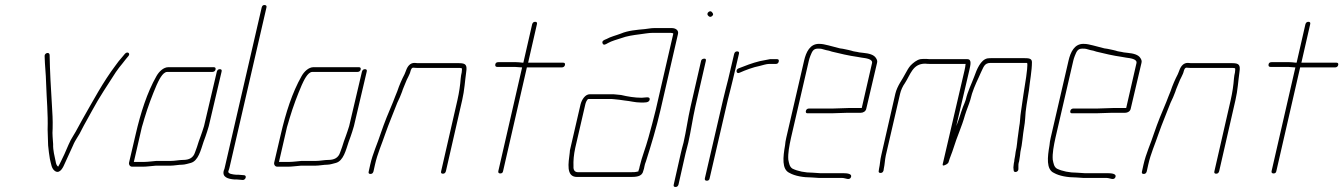

<svg xmlns="http://www.w3.org/2000/svg" viewBox="-20 -691 5359 766"><path d="M158 -468C159 -426 163 -401 164 -358C166 -294 172 -238 170 -174C170 -151 172 -132 172 -111C173 -96 177 -69 179 -57C184 -38 185 -16 202 -7C221 2 233 -26 239 -40C249 -61 260 -86 271 -110C281 -135 296 -151 306 -174C317 -196 335 -226 347 -249C376 -303 410 -353 442 -403L455 -421C466 -434 470 -440 482 -455L492 -467C502 -478 488 -488 478 -476L468 -464C455 -449 451 -444 441 -430C391 -364 352 -290 309 -215C295 -191 286 -171 272 -149C258 -128 248 -100 237 -76C227 -56 221 -41 212 -26C206 -30 203 -39 202 -47C198 -67 191 -91 192 -116C191 -138 188 -153 190 -178C191 -214 189 -239 187 -274C183 -339 179 -407 178 -472C177 -485 158 -480 158 -468Z M507 -26H551C566 -26 586 -29 601 -30H658C675 -30 692 -34 708 -34C717 -34 733 -39 741 -41C771 -49 781 -92 792 -125L800 -147C806 -164 807 -168 813 -188L864 -405C866 -412 863 -415 857 -415C851 -415 847 -412 845 -405L794 -188C788 -168 787 -167 781 -149L773 -127C768 -111 764 -98 758 -83C751 -61 734 -53 711 -53C695 -53 678 -49 662 -49H604C591 -48 569 -45 555 -45H514L546 -184C550 -195 552 -206 556 -218C571 -268 587 -310 605 -352C612 -367 628 -404 647 -404H827C834 -404 839 -408 840 -414C841 -420 839 -423 832 -423H652C632 -423 614 -405 604 -387C567 -322 541 -241 521 -154L495 -43C493 -35 498 -26 507 -26Z M915 25C922 25 930 25 937 26L948 27C960 28 966 9 954 8L942 7C935 6 928 6 921 6C910 5 888 3 891 -8C893 -13 895 -19 896 -24L1043 -661C1045 -668 1041 -671 1035 -671C1029 -671 1026 -668 1024 -661L877 -24C876 -19 875 -15 873 -11C865 16 890 23 915 25Z M1086 -26H1130C1145 -26 1165 -29 1180 -30H1237C1254 -30 1271 -34 1287 -34C1296 -34 1312 -39 1320 -41C1350 -49 1360 -92 1371 -125L1379 -147C1385 -164 1386 -168 1392 -188L1443 -405C1445 -412 1442 -415 1436 -415C1430 -415 1426 -412 1424 -405L1373 -188C1367 -168 1366 -167 1360 -149L1352 -127C1347 -111 1343 -98 1337 -83C1330 -61 1313 -53 1290 -53C1274 -53 1257 -49 1241 -49H1183C1170 -48 1148 -45 1134 -45H1093L1125 -184C1129 -195 1131 -206 1135 -218C1150 -268 1166 -310 1184 -352C1191 -367 1207 -404 1226 -404H1406C1413 -404 1418 -408 1419 -414C1420 -420 1418 -423 1411 -423H1231C1211 -423 1193 -405 1183 -387C1146 -322 1120 -241 1100 -154L1074 -43C1072 -35 1077 -26 1086 -26Z M1629 -421C1636 -420 1644 -420 1651 -420H1808C1813 -420 1817 -420 1821 -419C1825 -419 1822 -408 1822 -402C1820 -395 1819 -387 1818 -378C1816 -351 1812 -323 1805 -292L1740 -8C1738 -1 1741 2 1747 2C1753 2 1757 -1 1759 -8L1824 -292C1833 -330 1835 -369 1840 -404C1844 -431 1839 -439 1812 -439H1655C1648 -439 1642 -439 1635 -440C1617 -441 1606 -427 1600 -410C1599 -406 1596 -401 1594 -395C1583 -374 1573 -351 1565 -327C1559 -311 1554 -301 1548 -284C1530 -242 1514 -203 1499 -159C1486 -118 1467 -79 1457 -34L1451 -7C1449 0 1452 3 1458 3C1464 3 1468 0 1470 -7L1476 -34C1486 -79 1503 -115 1517 -157C1532 -200 1549 -239 1565 -281C1573 -298 1578 -308 1584 -325C1587 -336 1594 -350 1598 -361C1603 -376 1615 -393 1618 -408C1620 -414 1622 -421 1629 -421Z M2063 -422 1968 -8C1967 -2 1970 1 1976 1C1982 1 1986 -2 1987 -8L2082 -422H2221C2228 -422 2233 -426 2234 -432C2235 -438 2233 -441 2226 -441H2087L2122 -594C2124 -601 2121 -604 2115 -604C2109 -604 2105 -601 2103 -594L2068 -441H2064C2055 -442 2047 -443 2039 -443H1968C1961 -443 1957 -440 1956 -434C1955 -428 1957 -424 1964 -424H2035C2044 -424 2054 -422 2063 -422Z M2296 -274 2256 -101C2254 -94 2253 -88 2253 -82C2248 -41 2237 15 2282 15H2492C2515 15 2541 15 2546 -8C2549 -15 2550 -22 2551 -27C2552 -33 2554 -40 2557 -47C2577 -110 2599 -182 2615 -252L2685 -556C2688 -570 2676 -579 2660 -579H2590C2576 -579 2565 -576 2553 -575C2520 -572 2485 -569 2457 -557C2436 -549 2417 -545 2399 -535C2391 -532 2380 -528 2384 -518C2388 -508 2398 -515 2405 -519C2421 -528 2441 -533 2459 -539C2480 -547 2507 -551 2531 -554C2549 -556 2567 -560 2585 -560H2655C2659 -560 2667 -559 2666 -556L2596 -252C2588 -218 2576 -175 2567 -142C2555 -98 2542 -69 2532 -27C2531 -22 2530 -16 2527 -9V-7H2526C2514 -4 2509 -4 2496 -4H2286C2272 -4 2267 -14 2268 -27C2267 -50 2269 -73 2275 -101L2315 -274C2316 -280 2322 -296 2328 -296H2414C2420 -296 2426 -296 2432 -295L2451 -293C2458 -292 2464 -291 2472 -290C2495 -288 2513 -282 2536 -282C2550 -282 2570 -280 2572 -294C2574 -308 2553 -301 2540 -301C2512 -301 2483 -306 2458 -312L2438 -314C2431 -315 2426 -315 2419 -315H2333C2315 -315 2301 -294 2296 -274Z M2707 -122C2703 -107 2699 -93 2696 -79L2668 45C2666 52 2669 55 2675 55C2681 55 2685 52 2687 45L2715 -79C2718 -92 2722 -107 2726 -122C2737 -171 2743 -216 2754 -265L2796 -448C2797 -454 2796 -457 2790 -457C2784 -457 2778 -454 2777 -448L2735 -265C2724 -217 2718 -170 2707 -122ZM2804 -630C2807 -626 2813 -620 2821 -627C2829 -634 2823 -639 2820 -643C2813 -652 2797 -639 2804 -630Z M2931 -401C2953 -411 2985 -423 3011 -428C3024 -431 3037 -436 3049 -436H3076C3082 -436 3086 -440 3087 -446C3088 -452 3086 -455 3080 -455H3052C3040 -453 3023 -449 3011 -447C2982 -440 2951 -428 2926 -418C2914 -413 2917 -394 2931 -401ZM2865 -294 2792 21C2791 27 2794 30 2800 30C2806 30 2810 27 2811 21L2884 -294C2890 -319 2899 -351 2904 -374L2928 -476C2930 -483 2927 -486 2921 -486C2915 -486 2911 -483 2909 -476L2885 -374C2879 -350 2871 -320 2865 -294Z M3223 -2C3191 -2 3163 -8 3142 -18C3130 -25 3128 -39 3125 -54C3123 -79 3129 -110 3136 -142L3207 -449C3208 -454 3210 -460 3213 -468C3220 -485 3224 -497 3243 -497C3249 -497 3254 -497 3258 -496L3276 -491C3283 -490 3291 -488 3299 -485C3332 -477 3365 -469 3401 -464L3418 -461C3433 -459 3463 -456 3459 -439L3418 -260H3364C3351 -260 3316 -258 3302 -258H3207C3201 -258 3196 -254 3195 -248C3194 -242 3196 -239 3202 -239H3297C3311 -239 3347 -241 3360 -241H3414C3424 -241 3434 -247 3436 -257L3479 -440C3481 -447 3479 -453 3475 -459C3467 -473 3446 -478 3425 -480L3408 -482C3397 -485 3386 -485 3376 -489C3366 -491 3366 -492 3354 -494C3346 -496 3339 -497 3331 -498C3317 -501 3299 -507 3285 -510C3270 -513 3264 -516 3247 -516C3212 -516 3196 -484 3188 -449L3117 -142C3114 -131 3113 -120 3112 -111C3104 -65 3098 -15 3130 -1C3151 11 3184 17 3219 17C3230 17 3238 19 3249 19H3341C3353 19 3369 30 3375 16C3381 2 3359 0 3345 0H3253C3242 0 3234 -2 3223 -2Z M3514 -71 3571 -317C3574 -331 3582 -348 3590 -359C3613 -394 3621 -437 3671 -437C3679 -436 3686 -436 3692 -436H3833L3832 -434C3832 -428 3830 -420 3828 -410L3741 -36C3740 -31 3742 -29 3749 -32C3757 -35 3762 -39 3764 -43C3770 -64 3778 -80 3784 -100C3798 -146 3817 -185 3830 -232C3836 -252 3845 -272 3851 -292C3859 -327 3872 -355 3885 -383L3893 -401C3904 -422 3906 -440 3932 -440H4077C4082 -440 4075 -392 4074 -384C4066 -337 4060 -291 4053 -244C4050 -228 4050 -202 4046 -184L4042 -154C4038 -130 4038 -109 4032 -85C4030 -73 4030 -66 4027 -54C4027 -49 4026 -44 4025 -41C4024 -36 4024 -30 4023 -23L4024 -12C4024 0 4043 -4 4043 -16V-27C4043 -33 4043 -38 4044 -41C4045 -45 4047 -50 4047 -55C4049 -65 4050 -75 4051 -85C4059 -118 4060 -151 4066 -185C4068 -195 4069 -206 4070 -218C4071 -253 4079 -291 4085 -331C4089 -369 4097 -409 4097 -443C4097 -458 4084 -459 4067 -459H3936C3931 -459 3925 -459 3919 -458C3892 -452 3877 -414 3867 -386C3856 -356 3841 -328 3833 -293C3830 -284 3826 -274 3822 -265C3813 -241 3805 -211 3795 -188L3847 -410C3852 -432 3858 -455 3839 -455H3696C3691 -455 3684 -455 3675 -456C3666 -456 3659 -456 3652 -455C3637 -452 3623 -440 3613 -430C3605 -421 3599 -410 3593 -399C3580 -373 3560 -350 3552 -317L3496 -72C3491 -52 3491 -35 3487 -18L3486 -11C3484 -4 3487 -1 3493 -1C3499 -1 3503 -4 3505 -11L3506 -18C3510 -36 3510 -52 3514 -71Z M4278 -2C4246 -2 4218 -8 4197 -18C4185 -25 4183 -39 4180 -54C4178 -79 4184 -110 4191 -142L4262 -449C4263 -454 4265 -460 4268 -468C4275 -485 4279 -497 4298 -497C4304 -497 4309 -497 4313 -496L4331 -491C4338 -490 4346 -488 4354 -485C4387 -477 4420 -469 4456 -464L4473 -461C4488 -459 4518 -456 4514 -439L4473 -260H4419C4406 -260 4371 -258 4357 -258H4262C4256 -258 4251 -254 4250 -248C4249 -242 4251 -239 4257 -239H4352C4366 -239 4402 -241 4415 -241H4469C4479 -241 4489 -247 4491 -257L4534 -440C4536 -447 4534 -453 4530 -459C4522 -473 4501 -478 4480 -480L4463 -482C4452 -485 4441 -485 4431 -489C4421 -491 4421 -492 4409 -494C4401 -496 4394 -497 4386 -498C4372 -501 4354 -507 4340 -510C4325 -513 4319 -516 4302 -516C4267 -516 4251 -484 4243 -449L4172 -142C4169 -131 4168 -120 4167 -111C4159 -65 4153 -15 4185 -1C4206 11 4239 17 4274 17C4285 17 4293 19 4304 19H4396C4408 19 4424 30 4430 16C4436 2 4414 0 4400 0H4308C4297 0 4289 -2 4278 -2Z M4714 -421C4721 -420 4729 -420 4736 -420H4893C4898 -420 4902 -420 4906 -419C4910 -419 4907 -408 4907 -402C4905 -395 4904 -387 4903 -378C4901 -351 4897 -323 4890 -292L4825 -8C4823 -1 4826 2 4832 2C4838 2 4842 -1 4844 -8L4909 -292C4918 -330 4920 -369 4925 -404C4929 -431 4924 -439 4897 -439H4740C4733 -439 4727 -439 4720 -440C4702 -441 4691 -427 4685 -410C4684 -406 4681 -401 4679 -395C4668 -374 4658 -351 4650 -327C4644 -311 4639 -301 4633 -284C4615 -242 4599 -203 4584 -159C4571 -118 4552 -79 4542 -34L4536 -7C4534 0 4537 3 4543 3C4549 3 4553 0 4555 -7L4561 -34C4571 -79 4588 -115 4602 -157C4617 -200 4634 -239 4650 -281C4658 -298 4663 -308 4669 -325C4672 -336 4679 -350 4683 -361C4688 -376 4700 -393 4703 -408C4705 -414 4707 -421 4714 -421Z M5148 -422 5053 -8C5052 -2 5055 1 5061 1C5067 1 5071 -2 5072 -8L5167 -422H5306C5313 -422 5318 -426 5319 -432C5320 -438 5318 -441 5311 -441H5172L5207 -594C5209 -601 5206 -604 5200 -604C5194 -604 5190 -601 5188 -594L5153 -441H5149C5140 -442 5132 -443 5124 -443H5053C5046 -443 5042 -440 5041 -434C5040 -428 5042 -424 5049 -424H5120C5129 -424 5139 -422 5148 -422Z"/></svg>

Font: Electronic
Style: ExThnIt
Weight: 100
Version: Version 1.011